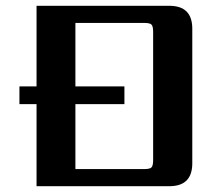

<svg xmlns="http://www.w3.org/2000/svg" viewBox="-20 -642 761 662"><path d="M508 -90V-532Q508 -552 502 -557.5Q496 -563 477 -563H240V-344H409V-283H240V-59H477Q496 -59 502 -64.5Q508 -70 508 -90ZM106 -622H564Q643 -622 643 -543V-79Q643 0 564 0H106V-283H47V-344H106Z"/></svg>

Font: Sarpanch SemiBold
Style: Regular
Weight: 600
Designer: Manushi Parikh (Devanagari and Latin), Jyotish Sonowal (Devanagari)
Foundry: Indian Type Foundry
Version: Version 2.004;PS 1.0;hotconv 1.0.78;makeotf.lib2.5.61930; tt